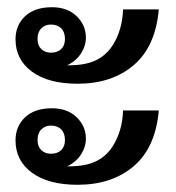

<svg xmlns="http://www.w3.org/2000/svg" viewBox="-20 -529 488 532"><path d="M124 -509Q167 -509 192.5 -484Q218 -459 218 -425Q218 -402 204.5 -381Q191 -360 166 -348Q195 -348 215 -352Q266 -362 292.5 -404Q319 -446 321 -503H420Q411 -400 350.5 -348.5Q290 -297 195 -297Q114 -297 68.5 -330.5Q23 -364 23 -420Q23 -459 49.5 -484Q76 -509 124 -509ZM121 -383Q139 -383 149.5 -393Q160 -403 160 -421Q160 -440 149.5 -450.5Q139 -461 121 -461Q105 -461 94.5 -450.5Q84 -440 84 -421Q84 -403 94.5 -393Q105 -383 121 -383ZM124 -229Q167 -229 192.5 -204Q218 -179 218 -145Q218 -122 204.5 -101Q191 -80 166 -68Q195 -68 215 -72Q266 -82 292.5 -124Q319 -166 321 -223H420Q411 -120 350.5 -68.5Q290 -17 195 -17Q114 -17 68.5 -50.5Q23 -84 23 -140Q23 -179 49.5 -204Q76 -229 124 -229ZM121 -103Q139 -103 149.5 -113Q160 -123 160 -141Q160 -160 149.5 -170.5Q139 -181 121 -181Q105 -181 94.5 -170.5Q84 -160 84 -141Q84 -123 94.5 -113Q105 -103 121 -103Z"/></svg>

Font: Trirong Bold
Style: Regular
Weight: 700
Designer: Katatrad Team
Foundry: CadsonDemak
Version: Version 1.000